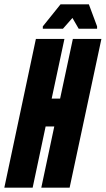

<svg xmlns="http://www.w3.org/2000/svg" viewBox="-39 -868 489 888"><path d="M-19 0 127 -688H259L200 -412H239L298 -688H430L283 0H152L212 -283H172L112 0ZM159 -735V-746L241 -848H372L410 -746V-735H325L296 -785L252 -735Z"/></svg>

Font: Saira UltraCondensed Black
Style: Italic
Weight: 900
Width: 1
Italic angle: -12°
Designer: Hector Gatti with collaboration of the Omnibus-Type team
Foundry: Omnibus-Type
Version: Version 1.101